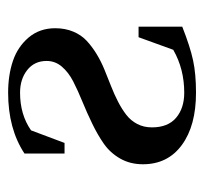

<svg xmlns="http://www.w3.org/2000/svg" viewBox="-35 -457 500 470"><g transform="rotate(-90 215.0 -222.0)"><path d="M384.8 -25.9Q335 -6.3 302 0.7Q269 7.8 223.1 7.8Q142.1 7.8 95 -26.9Q47.9 -61.5 47.9 -122.1Q47.9 -153.3 61.8 -177.7Q75.7 -202.1 98.1 -217.8Q120.6 -233.4 147.5 -246.3Q174.3 -259.3 201.2 -270.3Q228 -281.2 250.5 -292.7Q272.9 -304.2 286.9 -320.6Q300.8 -336.9 300.8 -357.9Q300.8 -387.7 278.6 -405.3Q256.3 -422.9 223.1 -422.9Q169.4 -422.9 130.9 -396L100.1 -314H74.2V-412.1Q134.8 -452.1 223.1 -452.1Q266.1 -452.1 300.8 -440.4Q335.4 -428.7 358.2 -401.9Q380.9 -375 380.9 -336.9Q380.9 -312.5 372.6 -292.7Q364.3 -272.9 350.1 -259.8Q335.9 -246.6 317.9 -235.6Q299.8 -224.6 279.5 -216.3Q259.3 -208 239.3 -200.2Q219.2 -192.4 201.2 -183.1Q183.1 -173.8 168.9 -162.8Q154.8 -151.9 146.5 -136Q138.2 -120.1 138.2 -100.1Q138.2 -61 161.6 -41Q185.1 -21 223.1 -21Q281.2 -21 328.1 -47.9L358.9 -132.8H384.8Z"/></g></svg>

Font: Dihjauti S
Style: Bold
Weight: 700
Designer: T. Christopher White
Version: Version 3.0.0